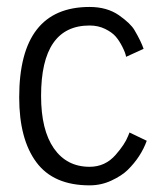

<svg xmlns="http://www.w3.org/2000/svg" viewBox="-20 -541 492 566"><path d="M36.6 -253.9Q36.6 -520.5 244.1 -520.5Q295.4 -520.5 330.6 -496.1Q365.2 -471.7 376.5 -452.1Q396 -418.9 403.3 -397L351.6 -373.5Q350.6 -383.3 341.1 -402.3Q331.5 -421.4 320.8 -433.6Q310.1 -445.8 289.8 -455.8Q269.5 -465.8 244.1 -465.8Q101.1 -465.8 101.1 -258.3Q101.1 -157.7 138.9 -103.5Q176.8 -49.3 244.1 -49.3Q290.5 -49.3 321.3 -85Q348.1 -115.7 357.4 -139.6L361.8 -150.4L412.6 -126Q395.5 -78.6 356.4 -40Q338.9 -22.9 308.6 -8.8Q278.3 5.4 244.1 5.4Q137.7 5.4 87.2 -62.7Q36.6 -130.9 36.6 -253.9Z"/></svg>

Font: News Cycle
Style: Regular
Weight: 500
Version: Version 0.5.2